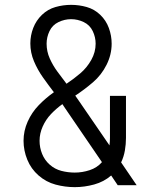

<svg xmlns="http://www.w3.org/2000/svg" viewBox="-20 -763 616 791"><path d="M288 8Q328 8 368 -3Q408 -14 438 -40L465 0H543L479 -94Q490 -117 494.5 -143Q499 -169 499 -195V-368H433V-195Q433 -187 432.5 -179.5Q432 -172 431 -164Q431 -164 431 -164Q431 -164 431 -164L304 -349Q297 -360 290 -369Q328 -394 363 -424Q398 -454 419 -496Q440 -538 440 -583Q440 -616 428.5 -647.5Q417 -679 393 -702Q369 -725 337.5 -734Q306 -743 273 -743Q240 -743 208.5 -734Q177 -725 153 -702Q129 -679 117 -648Q105 -617 105 -584Q105 -546 120 -510.5Q135 -475 157 -444Q179 -413 202 -383Q168 -359 139.5 -329.5Q111 -300 94 -262Q77 -224 77 -183Q77 -143 92.5 -105Q108 -67 139 -40Q170 -13 209 -2.5Q248 8 288 8ZM254 -418Q235 -443 216.5 -468Q198 -493 185 -522Q172 -551 172 -583Q172 -610 184 -635Q196 -660 221 -672Q246 -684 273 -684Q300 -684 325 -672Q350 -660 362 -635Q374 -610 374 -583Q374 -548 356 -516Q338 -484 311 -461Q284 -438 254 -418ZM288 -52Q260 -52 233 -59Q206 -66 185 -84.5Q164 -103 153.5 -129Q143 -155 143 -183Q143 -213 156 -242Q169 -271 190.5 -293.5Q212 -316 237 -334Q243 -325 249 -316L400 -95Q380 -72 349.5 -62Q319 -52 288 -52Z"/></svg>

Font: Iosevka Sparkle Light
Style: Regular
Weight: 300
Designer: Belleve Invis
Foundry: Belleve Invis
Version: Version 4.5.0; ttfautohint (v1.8.3)